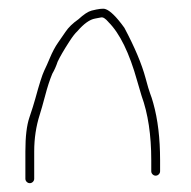

<svg xmlns="http://www.w3.org/2000/svg" viewBox="-20 -489 432 435"><path d="M47.5 -74C50.2 -74 52.5 -75 54.5 -77C56.5 -79 57.5 -81.3 57.5 -84V-146C57.5 -175.4 61.7 -203.1 70 -229C73 -238.3 77.1 -252.8 82.3 -272.3C87.4 -291.9 92.9 -308.5 98.5 -322C103.2 -330 107.2 -339 110.5 -349C115.6 -360 124.6 -375.6 137.7 -395.8C144.5 -406.3 150.3 -413.7 155 -418C169.9 -435.2 183.2 -444.9 195.7 -447C199.7 -447.7 204.1 -448.5 208.9 -449.5C213.6 -450.5 219 -447 225.7 -439C251.5 -413.3 273.1 -369 290.7 -306C295.4 -289.3 298.7 -278 300.7 -272C315.4 -231.7 322.7 -183 322.7 -126V-101C322.7 -98.3 323.7 -96 325.7 -94C327.7 -92 330.1 -91 332.7 -91C335.4 -91 337.7 -92 339.7 -94C341.7 -96 342.7 -98.3 342.7 -101V-126C342.7 -175.4 337.6 -218.6 327.2 -255.5C324.9 -263.8 322.6 -271 320.2 -277C317.9 -283 314.4 -294.7 309.8 -312C301.1 -344.3 285.1 -382.3 261.8 -426C243.7 -451.3 228.8 -465.5 218.6 -468.5C213.8 -470.2 203.5 -469 187.6 -465C179.6 -462.9 169.7 -456.4 157.8 -445.4C144.8 -436.3 135 -426.8 128.5 -417C124.5 -411 119 -403 112 -393.1C105 -383.2 98.5 -371 92.5 -356.5C88.5 -346.8 84.3 -337.4 79.9 -328.3C75.6 -319.2 68.9 -298.2 60 -265.5C57 -254.5 52.5 -240.2 46.5 -222.5C40.5 -204.8 37.5 -179.3 37.5 -146V-84C37.5 -81.3 38.5 -79 40.5 -77C42.5 -75 44.8 -74 47.5 -74Z"/></svg>

Font: Proton
Style: RgCnd
Weight: 500
Version: Version 1.017